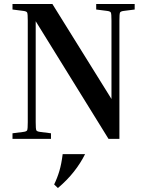

<svg xmlns="http://www.w3.org/2000/svg" viewBox="-20 -700 727 968"><path d="M465 -652V-680H659V-652L604 -645Q588 -643 585 -636.5Q582 -630 582 -596V0H527L160 -593V-84Q160 -50 163 -43.5Q166 -37 182 -35L237 -28V0H43V-28L98 -35Q114 -37 117 -43.5Q120 -50 120 -84V-596Q120 -630 117 -636.5Q114 -643 98 -645L43 -652V-680H244L542 -201V-596Q542 -630 539 -636.5Q536 -643 520 -645ZM272 248 253 230Q269 197 279.5 161.5Q290 126 296 77H409Q386 123 352.5 165.5Q319 208 272 248Z"/></svg>

Font: Inria Serif
Style: Bold
Weight: 700
Designer: Black Foundry Team
Foundry: Black Foundry
Version: Version 1.000; ttfautohint (v1.8.3)